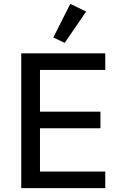

<svg xmlns="http://www.w3.org/2000/svg" viewBox="-20 -974 628 994"><path d="M90 0V-698H525V-612H187V-396H500V-310H187V-86H525V0ZM315 -752 256 -780 344 -954 426 -914Z"/></svg>

Font: IBM Plex Sans Thai Looped Text
Style: Regular
Weight: 450
Designer: Mike Abbink, Paul van der Laan, Pieter van Rosmalen, Ben Mitchell, Mark Frömberg
Foundry: Bold Monday
Version: Version 1.1